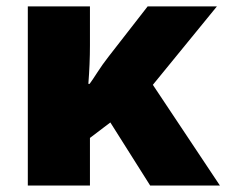

<svg xmlns="http://www.w3.org/2000/svg" viewBox="-20 -573 699 593"><path d="M452.1 -311 659.2 0H443.8L320.8 -194.8L257.8 -147V0H65.9V-553.2H257.8V-433.1Q257.8 -376 252.9 -314H256.8Q266.1 -326.7 280.8 -349.6Q295.4 -372.6 315.9 -398.9L436 -553.2H649.9Z"/></svg>

Font: OpenSansExtrabold
Style: Regular
Weight: 800
Foundry: Ascender Corporation
Version: Version 1.10